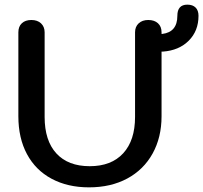

<svg xmlns="http://www.w3.org/2000/svg" viewBox="-20 -796 874 826"><path d="M834 -728Q834 -663 792 -621Q750 -579 681 -574H675V-296Q675 -205 636.5 -135.5Q598 -66 527.5 -28Q457 10 363 10Q271 10 202 -27Q133 -64 96 -133Q59 -202 59 -296V-657Q59 -682 74 -696Q89 -710 115 -710Q141 -710 156.5 -695.5Q172 -681 172 -657V-293Q172 -191 222.5 -136Q273 -81 366 -81Q459 -81 510 -136.5Q561 -192 561 -293V-657Q561 -681 576.5 -695.5Q592 -710 618 -710Q644 -710 659.5 -696Q675 -682 675 -657V-650H678Q743 -658 743 -728Q743 -776 786 -776Q809 -776 821.5 -763.5Q834 -751 834 -728Z"/></svg>

Font: Kodchasan SemiBold
Style: Regular
Weight: 600
Version: Version 1.000; ttfautohint (v1.6)